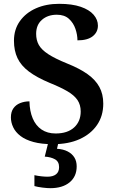

<svg xmlns="http://www.w3.org/2000/svg" viewBox="-20 -744 610 1004"><path d="M258 10Q197 10 155 -1.5Q113 -13 87 -33Q61 -53 49 -78.5Q37 -104 37 -130Q37 -159 50 -177.5Q63 -196 85.5 -205Q108 -214 134 -214Q135 -163 151 -125Q167 -87 197.5 -66.5Q228 -46 271 -46Q333 -46 367.5 -77.5Q402 -109 402 -161Q402 -196 385 -221Q368 -246 332 -267Q296 -288 239 -311Q172 -339 131 -370Q90 -401 71.5 -440Q53 -479 53 -531Q53 -590 84 -633.5Q115 -677 168 -700.5Q221 -724 289 -724Q357 -724 402 -708.5Q447 -693 469.5 -667Q492 -641 492 -610Q492 -576 465 -554.5Q438 -533 385 -533Q385 -562 374.5 -593Q364 -624 340.5 -645.5Q317 -667 277 -667Q230 -667 199.5 -640.5Q169 -614 169 -567Q169 -534 183 -509Q197 -484 232 -461Q267 -438 331 -412Q396 -386 437.5 -356.5Q479 -327 499.5 -289.5Q520 -252 520 -202Q520 -138 487.5 -90.5Q455 -43 396.5 -16.5Q338 10 258 10ZM243 240Q227 240 202.5 237Q178 234 160 229V172Q178 176 196.5 178Q215 180 228 180Q257 180 273 167.5Q289 155 289 130Q289 101 267.5 89Q246 77 214 75L235 -9H288L278 34Q311 36 334 48Q357 60 369 79.5Q381 99 381 126Q381 179 344 209.5Q307 240 243 240Z"/></svg>

Font: Noto Serif Gujarati SemiBold
Style: Regular
Weight: 600
Version: Version 2.102